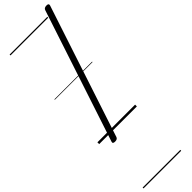

<svg xmlns="http://www.w3.org/2000/svg" viewBox="-512 -1055 1531 1531"><g transform="rotate(-45 253.0 -289.5)"><path d="M104 76Q77 76 83 57L451 -1059Q457 -1079 485 -1079Q511 -1079 505 -1059L137 57Q131 76 104 76ZM0 490H425V500H0ZM0 -20H425V0H0ZM0 -505H425V-500H0ZM0 -1010H425V-1000H0Z"/></g></svg>

Font: Playwrite RO Guides
Style: Regular
Weight: 400
Designer: Veronika Burian, José Scaglione
Foundry: TypeTogether
Version: Version 1.003